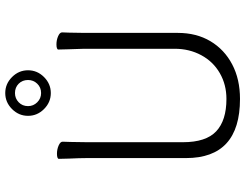

<svg xmlns="http://www.w3.org/2000/svg" viewBox="-124 -820 957 750"><g transform="rotate(-90 355.0 -445.5)"><path d="M366 -726Q330 -726 303.5 -752.5Q277 -779 277 -815Q277 -851 303.5 -877.5Q330 -904 366 -904Q402 -904 428.5 -877.5Q455 -851 455 -815Q455 -779 428.5 -752.5Q402 -726 366 -726ZM129 -702Q146 -702 161 -695.5Q176 -689 176 -680Q176 -662 175 -649L174 -584V-210Q174 -120 216.5 -80Q259 -40 343 -40Q399 -40 444 -66Q489 -92 514 -138.5Q539 -185 539 -242V-595L537 -658L536 -697Q536 -700 541 -702Q546 -704 556 -704Q573 -704 588 -697.5Q603 -691 603 -682Q603 -666 602 -654L601 -594V-230Q601 -157 568.5 -102.5Q536 -48 478 -17.5Q420 13 343 13Q112 13 112 -198V-586Q112 -613 110 -655L109 -695Q109 -698 114 -700Q119 -702 129 -702ZM366 -764Q388 -764 402.5 -779Q417 -794 417 -815Q417 -837 402.5 -851.5Q388 -866 366 -866Q345 -866 330 -851.5Q315 -837 315 -815Q315 -794 330 -779Q345 -764 366 -764Z"/></g></svg>

Font: JyunsaiKaai Light
Style: Regular
Weight: 300
Designer: Fontworks Inc.
Version: Version 0.030;April 7, 2024;FontCreator 14.0.0.2901 64-bit